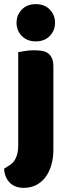

<svg xmlns="http://www.w3.org/2000/svg" viewBox="-27 -731 334 928"><path d="M53 -621Q53 -659 78.5 -685Q104 -711 146 -711Q188 -711 213.5 -685Q239 -659 239 -621Q239 -583 213.5 -557Q188 -531 146 -531Q104 -531 78.5 -557Q53 -583 53 -621ZM19 68Q41 54 51 29.5Q61 5 61 -25V-479Q72 -481 93.5 -484.5Q115 -488 137 -488Q159 -488 176.5 -485Q194 -482 206 -473Q218 -464 224.5 -448.5Q231 -433 231 -408V-9Q231 33 221 67Q211 101 192.5 125.5Q174 150 147.5 163.5Q121 177 88 177Q44 177 19 150.5Q-6 124 -7 84Z"/></svg>

Font: Baloo Chettan
Style: Regular
Weight: 400
Designer: Maithili Shingre and Ek Type
Foundry: Ek Type
Version: Version 1.443;PS 1.000;hotconv 16.6.51;makeotf.lib2.5.65220;